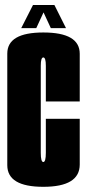

<svg xmlns="http://www.w3.org/2000/svg" viewBox="-20 -734 346 759"><path d="M151.2 4.5Q8.8 4.5 8.8 -80.9Q8.8 -166.4 8.8 -298.6Q8.8 -438.9 8.8 -522.2Q8.8 -605.6 151.2 -605.6Q295.2 -605.6 295.2 -521.5Q295.2 -437.4 295.2 -332.9H161.2Q161.2 -441.5 161.2 -474.2Q161.2 -506.9 151.2 -506.9Q141.2 -506.9 141.2 -474.2Q141.2 -441.5 141.2 -298.6Q141.2 -166.4 141.2 -129.9Q141.2 -93.5 151.2 -93.5Q161.2 -93.5 161.2 -129.9Q161.2 -166.4 161.2 -264.4H295.2Q295.2 -171.6 295.2 -83.6Q295.2 4.5 151.2 4.5ZM63.9 -622.8 110.4 -714.2H195.1L240.9 -622.8H180.9L152.1 -685L123.4 -622.8Z"/></svg>

Font: Anybody UltraCondensed Thin
Style: Regular
Weight: 100
Width: 1
Designer: Tyler Finck
Foundry: Etcetera Type Company
Version: Version 1.110